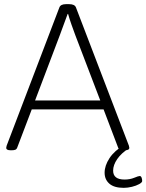

<svg xmlns="http://www.w3.org/2000/svg" viewBox="-20 -722 705 925"><path d="M31 2Q10 2 10 -10Q10 -13 12 -20L266 -686Q272 -702 298 -702H313Q340 -702 346 -686L601 -20Q603 -13 603 -10Q603 2 582 2H576Q565 2 558.5 -0.5Q552 -3 549 -11L479 -195H133L63 -11Q60 -3 53.5 -0.5Q47 2 36 2ZM268 -552 149 -238H463L343 -552Q333 -579 324 -604.5Q315 -630 308 -655H306Q296 -630 287.5 -605Q279 -580 268 -552ZM576 183Q530 183 507 163Q484 143 484 110Q484 76 507.5 40Q531 4 580 -25L602 -8Q565 15 545 44Q525 73 525 100Q525 143 580 143Q606 143 626.5 134.5Q647 126 653 126Q659 126 662 133.5Q665 141 665 150Q665 157 650.5 165Q636 173 615.5 178Q595 183 576 183Z"/></svg>

Font: Asap ExtraLight
Style: Regular
Weight: 200
Designer: Pablo Cosgaya
Foundry: Omnibus-Type
Version: Version 3.001; ttfautohint (v1.8.4.7-5d5b)